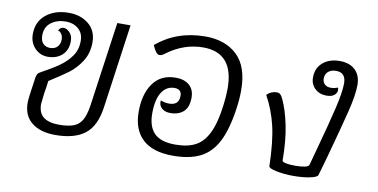

<svg xmlns="http://www.w3.org/2000/svg" viewBox="-62 -753 1829 928"><g transform="rotate(10 852.5 -288.5)"><path d="M89 -122Q89 -133 92.5 -161.5Q96 -190 105 -249Q108 -268 121 -275Q178 -306 212 -330Q246 -354 268 -385.5Q290 -417 290 -458Q290 -498 265 -519Q240 -540 204 -540Q161 -540 131.5 -518Q102 -496 102 -454Q102 -428 115 -414.5Q128 -401 149 -401Q172 -401 185 -414.5Q198 -428 198 -450Q198 -466 191 -477Q184 -488 173 -491Q182 -508 198 -508Q213 -508 228 -492.5Q243 -477 243 -450Q243 -407 216 -382Q189 -357 146 -357Q108 -357 82 -384Q56 -411 56 -453Q56 -514 99.5 -549Q143 -584 210 -584Q269 -584 308 -552Q347 -520 347 -463Q347 -409 321 -369Q295 -329 262 -304.5Q229 -280 169 -242Q167 -227 165 -211Q163 -195 160 -180Q154 -130 154 -127Q154 -83 180 -63Q206 -43 256 -43Q301 -43 327.5 -53Q354 -63 368.5 -88Q383 -113 390 -159L449 -576H514L456 -163Q443 -70 392 -30.5Q341 9 247 9Q174 9 131.5 -24.5Q89 -58 89 -122Z M625 -172Q625 -259 663 -312Q701 -365 774 -365Q816 -365 840.5 -343.5Q865 -322 865 -283Q865 -236 841 -214Q817 -192 776 -192Q750 -192 734 -206Q718 -220 721 -244Q743 -236 763 -236Q811 -236 811 -282Q811 -315 776 -315Q737 -315 714 -279.5Q691 -244 691 -175Q691 -111 723 -78.5Q755 -46 826 -46Q887 -46 925.5 -66.5Q964 -87 988 -136.5Q1012 -186 1023 -273Q1029 -320 1029 -357Q1029 -532 879 -532Q786 -532 704 -472Q697 -466 690 -462.5Q683 -459 676 -459Q659 -459 641 -502Q741 -586 881 -586Q979 -586 1037 -530.5Q1095 -475 1095 -359Q1095 -316 1088 -268Q1073 -164 1042 -104Q1011 -44 958.5 -17.5Q906 9 824 9Q725 9 675 -38Q625 -85 625 -172Z M1293 -22Q1290 -143 1272 -218.5Q1254 -294 1218 -359Q1239 -380 1266 -380Q1277 -380 1283.5 -374.5Q1290 -369 1297 -354Q1321 -304 1336 -229.5Q1351 -155 1351 -61Q1351 -54 1368 -50Q1385 -46 1414 -46Q1443 -46 1462 -50Q1481 -54 1483 -63Q1486 -76 1505 -144Q1541 -275 1560 -355.5Q1579 -436 1579 -479Q1579 -532 1531 -532Q1507 -532 1492.5 -519.5Q1478 -507 1478 -485Q1478 -468 1489 -457.5Q1500 -447 1518 -447Q1537 -447 1553 -454Q1556 -450 1556 -442Q1556 -428 1543.5 -417Q1531 -406 1505 -406Q1471 -406 1448.5 -427Q1426 -448 1426 -481Q1426 -528 1458 -555Q1490 -582 1540 -582Q1589 -582 1616.5 -555.5Q1644 -529 1644 -482Q1644 -433 1623.5 -350.5Q1603 -268 1559 -108L1534 -21Q1530 -10 1494.5 -3Q1459 4 1415 4Q1369 4 1331 -4Q1293 -12 1293 -22Z"/></g></svg>

Font: Krub
Style: Italic
Weight: 400
Italic angle: -8°
Designer: Ekaluck Peanpanawate
Foundry: Cadson Demak Co.,Ltd.
Version: Version 1.000; ttfautohint (v1.6)